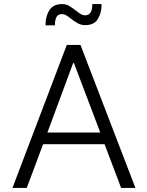

<svg xmlns="http://www.w3.org/2000/svg" viewBox="-20 -920 722 940"><path d="M41 0 307 -700H374L643 0H573L492 -214H191L111 0ZM471 -271 342 -611H338L212 -271ZM221 -869Q240 -900 284 -900Q303 -900 317 -892Q331 -884 352 -868Q367 -856 376.5 -850.5Q386 -845 397 -845Q432 -845 432 -900H477Q477 -896 477 -892Q477 -857 459 -827Q441 -797 397 -797Q378 -797 362.5 -805Q347 -813 328 -828Q313 -840 303.5 -845.5Q294 -851 283 -851Q264 -851 256.5 -836.5Q249 -822 249 -801Q249 -799 249 -796H203Q203 -798 203 -800Q203 -839 221 -869Z"/></svg>

Font: Lopes Sans Light
Style: Regular
Weight: 300
Designer: Gabriel Lam, Diego Maldonado
Foundry: TypeRant, Foresti Design
Version: Version 4.000